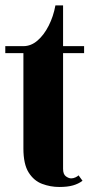

<svg xmlns="http://www.w3.org/2000/svg" viewBox="-21 -698 346 726"><path d="M203 9Q169.5 9 138.2 -2.8Q107 -14.5 87.2 -46Q67.5 -77.5 67.5 -136.5V-497H-1V-523.5H67.5Q96.5 -523.5 121 -544.8Q145.5 -566 163.2 -601Q181 -636 188.5 -677.5H217.5V-523.5H297V-497H217.5V-59.5Q217.5 -39 228.2 -31.2Q239 -23.5 248 -23.5Q256.5 -23.5 264.8 -27.5Q273 -31.5 276 -35L291 -14.5Q276 -3 255.2 3Q234.5 9 203 9Z"/></svg>

Font: Imbue 50pt Black
Style: Regular
Weight: 900
Designer: Tyler Finck
Foundry: Etcetera Type Company
Version: Version 1.102; ttfautohint (v1.8.3)